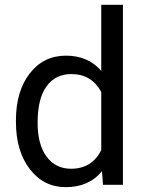

<svg xmlns="http://www.w3.org/2000/svg" viewBox="-20 -770 604 800"><path d="M46.4 -268.6Q46.4 -390.1 104 -464.1Q161.6 -538.1 254.9 -538.1Q347.7 -538.1 401.9 -474.6V-750H492.2V0H409.2L404.8 -56.6Q350.6 9.8 253.9 9.8Q162.1 9.8 104.2 -65.4Q46.4 -140.6 46.4 -261.7ZM136.7 -258.3Q136.7 -168.5 173.8 -117.7Q210.9 -66.9 276.4 -66.9Q362.3 -66.9 401.9 -144V-386.7Q361.3 -461.4 277.3 -461.4Q210.9 -461.4 173.8 -410.2Q136.7 -358.9 136.7 -258.3Z"/></svg>

Font: Roboto-ThirdPerson-AD3FC
Style: ThirdPerson-AD3FC
Weight: 400
Designer: Google
Version: Version 2.137; 2017